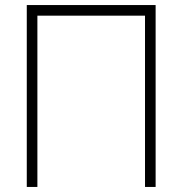

<svg xmlns="http://www.w3.org/2000/svg" viewBox="-20 -740 710 760"><path d="M128 0V-678H554V0H596V-720H86V0Z"/></svg>

Font: Vela Sans ExtLt
Style: Regular
Weight: 200
Designer: Principal design: Mikhail Sharanda - project Manrope.
Design modification: Ravid Balaliev
Foundry: Mikhail Sharanda
Version: Version 1.001